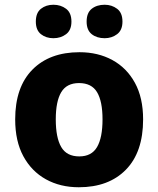

<svg xmlns="http://www.w3.org/2000/svg" viewBox="-20 -779 667 809"><path d="M583 -276Q583 -138 510.5 -64Q438 10 312 10Q234 10 173.5 -23.5Q113 -57 78.5 -120.5Q44 -184 44 -276Q44 -412 116.5 -485.5Q189 -559 315 -559Q393 -559 453.5 -526Q514 -493 548.5 -430Q583 -367 583 -276ZM215 -276Q215 -199 238 -159.5Q261 -120 314 -120Q366 -120 389 -159.5Q412 -199 412 -276Q412 -352 389 -390.5Q366 -429 313 -429Q261 -429 238 -390.5Q215 -352 215 -276ZM131 -688Q131 -725 152.5 -742Q174 -759 205 -759Q236 -759 258.5 -742Q281 -725 281 -688Q281 -652 258.5 -635Q236 -618 205 -618Q174 -618 152.5 -635Q131 -652 131 -688ZM345 -688Q345 -725 366.5 -742Q388 -759 421 -759Q451 -759 473.5 -742Q496 -725 496 -688Q496 -652 473.5 -635Q451 -618 421 -618Q388 -618 366.5 -635Q345 -652 345 -688Z"/></svg>

Font: Noto Sans Myanmar ExtraBold
Style: Regular
Weight: 800
Designer: Monotype Design Team
Foundry: Monotype Imaging Inc.
Version: Version 2.107; ttfautohint (v1.8.4.7-5d5b)